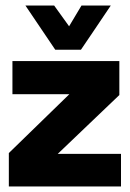

<svg xmlns="http://www.w3.org/2000/svg" viewBox="-20 -675 470 695"><path d="M418 0H12V-121L231 -334H25V-454H412V-331L189 -118H418ZM180 -495 72 -655H176L230 -580L229 -578L275 -655H381Q360 -623 315 -557Q286 -515 273 -495Z"/></svg>

Font: Tajawal Black
Style: Regular
Weight: 900
Designer: Boutros Fonts
Foundry: Created by Boutros International 2017
Version: Version 1.700